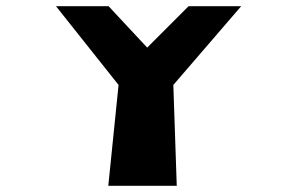

<svg xmlns="http://www.w3.org/2000/svg" viewBox="-20 -597 932 617"><path d="M160 -577 361 -324 328 0H548L537 -324L755 -577H586L453 -444L329 -577Z"/></svg>

Font: Hussar Milosc
Style: Bold
Weight: 700
Foundry: Cannot Into Space Fonts
Version: Version 1.02